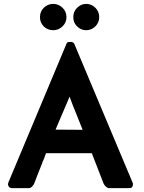

<svg xmlns="http://www.w3.org/2000/svg" viewBox="-20 -965 741 985"><path d="M451 -179H216L209 -160Q207 -152 202.5 -143.5Q198 -135 196 -127Q184 -98 174.5 -73Q165 -48 154 -20Q149 -12 142.5 -6Q136 0 131 0H41Q32 0 26.5 -6Q21 -12 21 -20Q21 -23 23 -29L323 -745Q328 -750 339 -750H345Q351 -750 356 -746Q361 -742 362 -738L662 -24V-19Q662 -11 658 -5.5Q654 0 643 0H537Q532 0 524 -7Q516 -14 512 -22ZM404 -299Q386 -346 370 -384Q354 -422 337 -469L265 -300ZM253 -945Q280 -945 300.5 -925.5Q321 -906 321 -877Q321 -849 300.5 -829.5Q280 -810 253 -810Q225 -810 205 -829Q185 -848 185 -877Q185 -906 205 -925.5Q225 -945 253 -945ZM422 -945Q449 -945 469 -925.5Q489 -906 489 -877Q489 -849 469 -829.5Q449 -810 422 -810Q396 -810 376 -829Q356 -848 356 -877Q356 -906 376 -925.5Q396 -945 422 -945Z"/></svg>

Font: Stadtwerke
Style: Bold
Weight: 700
Designer: Santiago Orozco
Foundry: Typemade
Version: Version 1.003